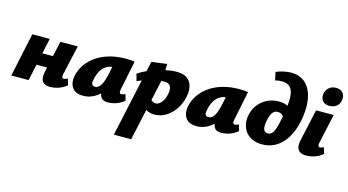

<svg xmlns="http://www.w3.org/2000/svg" viewBox="-101 -1117 3288 1813"><g transform="rotate(15 1543.0 -210.5)"><path d="M383 10Q355 10 333 -1.5Q311 -13 303 -42.5Q295 -72 307 -123L373 -427H543L478 -138Q474 -120 477.5 -109Q481 -98 495 -98Q501 -98 509.5 -100.5Q518 -103 531 -110L550 -49Q514 -19 471.5 -4.5Q429 10 383 10ZM8 0 99 -427H269L177 0ZM127 -160 152 -278H416L390 -160Z M712 10Q635 10 604 -35.5Q573 -81 585 -147Q597 -207 631 -258.5Q665 -310 720 -349.5Q775 -389 849 -411Q923 -433 1013 -433Q1043 -433 1062.5 -431.5Q1082 -430 1099 -427L1040 -138Q1032 -98 1056 -98Q1063 -98 1072.5 -100.5Q1082 -103 1094 -110L1112 -49Q1076 -19 1035 -4.5Q994 10 951 10Q923 10 903 -1.5Q883 -13 875 -40.5Q867 -68 876 -117L903 -249L989 -277Q974 -210 946.5 -157Q919 -104 882 -66.5Q845 -29 801.5 -9.5Q758 10 712 10ZM797 -101Q815 -101 829 -110.5Q843 -120 855.5 -140.5Q868 -161 878.5 -195Q889 -229 899 -278L919 -377L977 -320Q965 -324 954 -325Q943 -326 931 -326Q892 -326 863.5 -312.5Q835 -299 815.5 -275.5Q796 -252 784 -221Q772 -190 766 -154Q761 -125 770.5 -113Q780 -101 797 -101Z M1088 289 1252 -466 1402 -486 1399 -360 1257 289ZM1408 7Q1367 7 1337 -8Q1307 -23 1287.5 -45Q1268 -67 1259 -89L1325 -143Q1340 -120 1357.5 -109Q1375 -98 1391 -98Q1412 -98 1430 -112Q1448 -126 1462.5 -151.5Q1477 -177 1484 -213Q1494 -264 1479.5 -291Q1465 -318 1417 -318Q1399 -318 1368 -313Q1337 -308 1300.5 -299.5Q1264 -291 1228.5 -279.5Q1193 -268 1164 -254L1145 -323Q1203 -360 1269.5 -386Q1336 -412 1399.5 -425Q1463 -438 1509 -438Q1578 -438 1614 -409.5Q1650 -381 1660 -336Q1670 -291 1660 -241Q1647 -170 1610 -114Q1573 -58 1521 -25.5Q1469 7 1408 7Z M1821 10Q1744 10 1713 -35.5Q1682 -81 1694 -147Q1706 -207 1740 -258.5Q1774 -310 1829 -349.5Q1884 -389 1958 -411Q2032 -433 2122 -433Q2152 -433 2171.5 -431.5Q2191 -430 2208 -427L2149 -138Q2141 -98 2165 -98Q2172 -98 2181.5 -100.5Q2191 -103 2203 -110L2221 -49Q2185 -19 2144 -4.5Q2103 10 2060 10Q2032 10 2012 -1.5Q1992 -13 1984 -40.5Q1976 -68 1985 -117L2012 -249L2098 -277Q2083 -210 2055.5 -157Q2028 -104 1991 -66.5Q1954 -29 1910.5 -9.5Q1867 10 1821 10ZM1906 -101Q1924 -101 1938 -110.5Q1952 -120 1964.5 -140.5Q1977 -161 1987.5 -195Q1998 -229 2008 -278L2028 -377L2086 -320Q2074 -324 2063 -325Q2052 -326 2040 -326Q2001 -326 1972.5 -312.5Q1944 -299 1924.5 -275.5Q1905 -252 1893 -221Q1881 -190 1875 -154Q1870 -125 1879.5 -113Q1889 -101 1906 -101Z M2463 16Q2403 16 2361 -5Q2319 -26 2295 -61.5Q2271 -97 2265 -140.5Q2259 -184 2271 -230Q2285 -288 2321 -330Q2357 -372 2407 -394.5Q2457 -417 2514 -417Q2566 -417 2600.5 -398.5Q2635 -380 2640 -347L2589 -284Q2580 -302 2565 -310.5Q2550 -319 2530 -319Q2508 -319 2492 -307.5Q2476 -296 2466 -273.5Q2456 -251 2449 -219Q2440 -177 2442 -150Q2444 -123 2456 -110.5Q2468 -98 2488 -98Q2521 -98 2539.5 -130Q2558 -162 2574 -236Q2596 -340 2602.5 -411.5Q2609 -483 2599 -526Q2589 -569 2562 -588.5Q2535 -608 2489 -608Q2471 -608 2456.5 -606Q2442 -604 2426 -599L2409 -678Q2443 -693 2483 -701.5Q2523 -710 2557 -710Q2611 -710 2652 -690Q2693 -670 2721 -632.5Q2749 -595 2763 -542.5Q2777 -490 2776.5 -426Q2776 -362 2761 -289Q2740 -191 2698 -123Q2656 -55 2596 -19.5Q2536 16 2463 16Z M2890 10Q2860 10 2836.5 -1.5Q2813 -13 2803.5 -41Q2794 -69 2805 -118L2873 -427H3045L2982 -139Q2978 -120 2981.5 -109Q2985 -98 2998 -98Q3005 -98 3013.5 -100.5Q3022 -103 3034 -110L3053 -49Q3019 -19 2976 -4.5Q2933 10 2890 10ZM2983 -500Q2948 -500 2928 -515Q2908 -530 2901.5 -554Q2895 -578 2901 -605Q2910 -639 2936.5 -660Q2963 -681 3001 -681Q3035 -681 3055.5 -666Q3076 -651 3083 -626.5Q3090 -602 3083 -574Q3075 -537 3047 -518.5Q3019 -500 2983 -500Z"/></g></svg>

Font: Ysabeau Office Black
Style: Italic
Weight: 900
Italic angle: -12°
Designer: Christian Thalmann (Catharsis Fonts)
Version: Version 2.001;gftools[0.9.30]; featfreeze: tnum,lnum,ss02